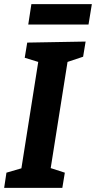

<svg xmlns="http://www.w3.org/2000/svg" viewBox="-21 -904 462 924"><path d="M391 -704 379 -631 304 -606 223 -95 291 -73 279 0H-1L10 -73L82 -94L163 -606L98 -626L110 -699ZM130 -884H421L405 -786H115Z"/></svg>

Font: Bitter Pro
Style: Bold Italic
Weight: 700
Italic angle: -9°
Designer: Sol Matas, and Bitter project Authors
Foundry: Sol Matas
Version: Version 1.010